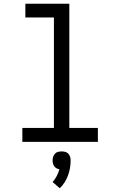

<svg xmlns="http://www.w3.org/2000/svg" viewBox="-20 -755 640 1022"><path d="M99 0V-74H267V-662H115V-735H349V-74H501V0ZM298 247 260 214Q273 199 282 182Q291 165 296 146Q288 145 280.5 140.5Q273 136 268.5 129.5Q264 123 262 115Q260 107 260 99Q260 89 263 79.5Q266 70 272.5 63Q279 56 288.5 53.5Q298 51 308 51Q318 51 327.5 53.5Q337 56 343.5 63Q350 70 353 79.5Q356 89 356 99Q356 119 352.5 139.5Q349 160 342 179Q335 198 324 215.5Q313 233 298 247Z"/></svg>

Font: Iosevka HT Extended
Style: Regular
Weight: 400
Width: 7
Monospace: yes
Designer: Belleve Invis
Foundry: Belleve Invis
Version: Version 32.3.0; ttfautohint (v1.8.4)